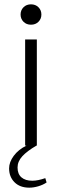

<svg xmlns="http://www.w3.org/2000/svg" viewBox="-20 -672 286 886"><path d="M75 -605Q75 -625 88.5 -638.5Q102 -652 123 -652Q144 -652 157.5 -638.5Q171 -625 171 -605Q171 -585 157.5 -571.5Q144 -558 123 -558Q102 -558 88.5 -571.5Q75 -585 75 -605ZM195 170Q179 181 157 187.5Q135 194 115 194Q72 194 47 169Q22 144 22 105Q22 76 43.5 47Q65 18 102 0H96V-490H150V0H148Q105 25 83 49Q61 73 61 101Q61 131 79 146.5Q97 162 129 162Q155 162 189 150Z"/></svg>

Font: Fahkwang ExtraLight
Style: Regular
Weight: 275
Designer: Suppakit Chalermlarp | Katatrad Co.,Ltd.
Foundry: Cadson Demak Co.,Ltd.
Version: Version 1.000; ttfautohint (v1.6)